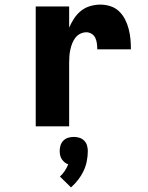

<svg xmlns="http://www.w3.org/2000/svg" viewBox="-20 -548 640 833"><path d="M135 0V-520H280V-428Q289 -449 301.5 -468Q314 -487 331.5 -501Q349 -515 371 -521.5Q393 -528 415 -528Q438 -528 459.5 -521Q481 -514 497 -498.5Q513 -483 523 -463Q533 -443 538.5 -421.5Q544 -400 546 -378Q548 -356 548 -334H402Q402 -346 400.5 -358.5Q399 -371 394 -382.5Q389 -394 378 -401Q367 -408 355 -408Q341 -408 328 -401.5Q315 -395 306.5 -383.5Q298 -372 293 -359Q288 -346 285 -332Q282 -318 281 -304Q280 -290 280 -276V0ZM288 265 240 218Q252 207 261 193.5Q270 180 276 165Q267 162 260 156Q253 150 248 142.5Q243 135 241 125.5Q239 116 239 107Q239 95 242.5 83Q246 71 255 62Q264 53 276 49.5Q288 46 300 46Q312 46 324 49.5Q336 53 345 62Q354 71 357.5 83Q361 95 361 107Q361 129 356.5 151.5Q352 174 342.5 194Q333 214 319 232Q305 250 288 265Z"/></svg>

Font: Iosevka Custom Heavy Extended
Style: Regular
Weight: 900
Width: 7
Monospace: yes
Designer: Belleve Invis
Foundry: Belleve Invis
Version: Version 11.2.4; ttfautohint (v1.8.4)